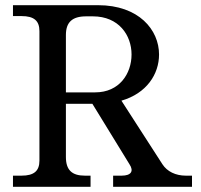

<svg xmlns="http://www.w3.org/2000/svg" viewBox="-20 -720 775 740"><path d="M347 -364H234V-585C234 -634 258 -657 312 -657H338C438 -657 487 -584 487 -510C487 -436 440 -364 347 -364ZM30 0H329V-43H307C257 -43 234 -65 234 -115V-320H336L479 -87C497 -60 485 -43 449 -43H416V0H720V-43H696C657 -43 624 -59 606 -87L448 -332C545 -360 593 -434 593 -510C593 -605 515 -700 358 -700H30V-658H63C111 -658 132 -640 132 -600V-101C132 -61 111 -43 63 -43H30Z"/></svg>

Font: LT Superior Serif Medium
Style: Regular
Weight: 500
Designer: Daniel Lyons
Foundry: LyonsType
Version: Version 2.120;FEAKit 1.0